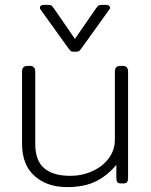

<svg xmlns="http://www.w3.org/2000/svg" viewBox="-20 -749 618 784"><path d="M257 -555 145 -711Q143 -713 143 -718Q143 -723 147 -726Q151 -729 157 -729H176Q187 -729 191 -725.5Q195 -722 202 -712L286 -590L370 -712Q377 -722 381 -725.5Q385 -729 396 -729H415Q423 -729 427.5 -723Q432 -717 427 -711L315 -555Q307 -544 303.5 -541Q300 -538 292 -538H280Q272 -538 268.5 -541Q265 -544 257 -555ZM70 -162V-457Q70 -480 93 -480H101Q124 -480 124 -457V-161Q124 -93 160.5 -62Q197 -31 267 -31Q315 -31 357 -50Q399 -69 424 -102.5Q449 -136 449 -178V-457Q449 -480 472 -480H480Q503 -480 503 -457V-23Q503 -11 499 -5.5Q495 0 484 0H474Q463 0 459 -5.5Q455 -11 455 -23V-76Q419 -32 371.5 -8.5Q324 15 254 15Q172 15 121 -30.5Q70 -76 70 -162Z"/></svg>

Font: Mitr ExtraLight
Style: Regular
Weight: 250
Designer: Thanarat Vachiruckul
Foundry: Cadson Demak Co.,Ltd.
Version: Version 1.000